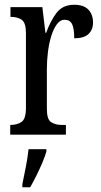

<svg xmlns="http://www.w3.org/2000/svg" viewBox="-20 -566 423 807"><path d="M23 0V-41H26Q52 -41 70.5 -53.5Q89 -66 89 -113V-427Q89 -471 71 -483Q53 -495 27 -495H24V-536H158L171 -428H174Q191 -476 217 -511Q243 -546 292 -546Q332 -546 351.5 -525.5Q371 -505 371 -471Q371 -441 352 -423Q333 -405 292 -405Q292 -446 283 -464.5Q274 -483 251 -483Q233 -483 219 -464Q205 -445 195.5 -414.5Q186 -384 181.5 -347.5Q177 -311 177 -276V-108Q177 -64 195 -52.5Q213 -41 238 -41H257V0ZM74 208Q81 174 88.5 136Q96 98 100 61H175V71Q169 92 157.5 119Q146 146 132.5 173Q119 200 107 221H74Z"/></svg>

Font: Noto Serif Bengali ExtraCondensed
Style: Regular
Weight: 400
Width: 2
Designer: Juan Bruce, Universal Thirst, Indian Type Foundry and the Monotype Design Team.
Foundry: Monotype Imaging Inc.
Version: Version 2.003; ttfautohint (v1.8.4.7-5d5b)